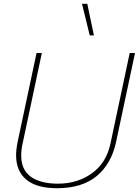

<svg xmlns="http://www.w3.org/2000/svg" viewBox="-20 -979 733 1014"><path d="M413 -959H441L476 -792H454ZM65 -159Q65 -189 73 -229L173 -699H201L99 -219Q92 -188 92 -158Q92 -82 143 -45.5Q194 -9 286 -9Q389 -9 465 -63.5Q541 -118 563 -219L665 -699H693L593 -229Q568 -113 490.5 -49Q413 15 281 15Q174 15 119.5 -30Q65 -75 65 -159Z"/></svg>

Font: Prompt Thin
Style: Italic
Weight: 250
Italic angle: -12°
Designer: Katatrad Team
Foundry: CadsonDemak
Version: Version 1.001